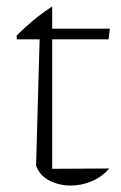

<svg xmlns="http://www.w3.org/2000/svg" viewBox="-20 -568 377 596"><path d="M142 -548V-479H321L317 -446H142V-44L319 -45Q297 -19 265 -5.5Q233 8 200 8Q164 8 133.5 -7.5Q103 -23 92 -54L103 -446H32V-458Q57 -483 83.5 -505Q110 -527 142 -548Z"/></svg>

Font: Piazzolla ExtraLight
Style: Regular
Weight: 200
Designer: Juan Pablo del Peral
Foundry: Huerta Tipografica
Version: Version 1.330